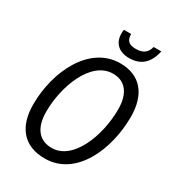

<svg xmlns="http://www.w3.org/2000/svg" viewBox="-215 -1038 1070 1173"><g transform="rotate(30 319.5 -451.5)"><path d="M423 -779C503 -779 554 -821 574 -913H520C509 -870 483 -848 430 -848C380 -848 361 -869 361 -913H310C308 -904 308 -895 308 -886C308 -818 352 -779 423 -779ZM283 10C506 10 613 -247 613 -473C613 -633 535 -725 394 -725C180 -725 58 -477 58 -242C58 -82 137 10 283 10ZM288 -67C200 -67 149 -128 149 -243C149 -422 233 -648 388 -648C473 -648 523 -587 523 -474C523 -288 438 -67 288 -67Z"/></g></svg>

Font: Noto Sans SemiCondensed
Style: Italic
Weight: 400
Width: 4
Italic angle: -12°
Designer: Monotype Design Team
Foundry: Monotype Imaging Inc.
Version: Version 2.013